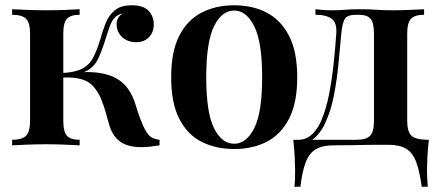

<svg xmlns="http://www.w3.org/2000/svg" viewBox="-20 -551 1665 728"><path d="M479 -531Q524 -531 543.5 -510Q563 -489 563 -459Q563 -428 544.5 -409.5Q526 -391 496 -391Q477 -391 460.5 -398.5Q444 -406 433 -422Q422 -438 422 -461Q422 -471 427.5 -482Q433 -493 446 -500Q425 -496 413.5 -482.5Q402 -469 393.5 -444Q385 -419 373 -381Q364 -354 353 -330Q342 -306 322 -290.5Q302 -275 266 -269L272 -276Q342 -282 390 -267Q438 -252 464 -216Q484 -189 495 -151Q506 -113 522 -76Q533 -51 545.5 -37.5Q558 -24 585 -21V0Q567 3 549.5 5Q532 7 516 7Q463 7 433.5 -15.5Q404 -38 392 -85Q388 -100 381 -124.5Q374 -149 364 -174Q354 -199 339 -217Q321 -241 291.5 -250Q262 -259 216 -257V-274Q266 -277 292.5 -291Q319 -305 333 -332Q347 -359 359 -398Q369 -434 381 -464Q393 -494 416 -512.5Q439 -531 479 -531ZM282 -516V-495Q248 -495 234 -480Q220 -465 220 -423V-93Q220 -51 234 -36Q248 -21 282 -21V0Q263 -1 227 -2.5Q191 -4 154 -4Q119 -4 81.5 -2.5Q44 -1 26 0V-21Q63 -21 78.5 -36Q94 -51 94 -93V-423Q94 -465 78.5 -480Q63 -495 26 -495V-516Q45 -515 83.5 -513.5Q122 -512 158 -512Q194 -512 229 -513.5Q264 -515 282 -516Z M868 -531Q937 -531 990.5 -503.5Q1044 -476 1075.5 -416Q1107 -356 1107 -258Q1107 -160 1075.5 -100Q1044 -40 990.5 -13Q937 14 868 14Q799 14 745 -13Q691 -40 660 -100Q629 -160 629 -258Q629 -356 660 -416Q691 -476 745 -503.5Q799 -531 868 -531ZM868 -511Q821 -511 791.5 -451.5Q762 -392 762 -258Q762 -124 791.5 -65Q821 -6 868 -6Q914 -6 944 -65Q974 -124 974 -258Q974 -392 944 -451.5Q914 -511 868 -511Z M1588 -516V-495Q1553 -495 1538.5 -480Q1524 -465 1524 -423V-93Q1524 -51 1540.5 -36Q1557 -21 1606 -21Q1602 14 1600.5 46Q1599 78 1599 95Q1599 113 1600 129.5Q1601 146 1602 157H1579Q1571 98 1558 63Q1545 28 1520 13Q1495 -2 1452 -2Q1429 -2 1408 -2Q1387 -2 1364.5 -1.5Q1342 -1 1313.5 -0.5Q1285 0 1246 0Q1203 0 1178 14.5Q1153 29 1139.5 63.5Q1126 98 1119 157H1096Q1098 146 1098.5 129.5Q1099 113 1099 95Q1099 78 1097.5 46Q1096 14 1092 -21H1332Q1368 -21 1383 -36Q1398 -51 1398 -93V-423Q1398 -465 1385 -480Q1372 -495 1340 -495H1331Q1297 -495 1287.5 -479.5Q1278 -464 1274 -423Q1269 -365 1263 -305.5Q1257 -246 1246.5 -191Q1236 -136 1216 -91Q1202 -57 1179 -33.5Q1156 -10 1121 -7L1111 -21Q1143 -21 1165 -43.5Q1187 -66 1199 -96Q1217 -139 1227.5 -192.5Q1238 -246 1244.5 -305Q1251 -364 1255 -423Q1258 -465 1237.5 -480Q1217 -495 1176 -495V-516Q1184 -515 1201.5 -513.5Q1219 -512 1242 -512Q1265 -512 1288.5 -514Q1312 -516 1344 -516Q1380 -516 1406.5 -514Q1433 -512 1464 -512Q1498 -512 1534 -513.5Q1570 -515 1588 -516Z"/></svg>

Font: Playfair Display SemiBold
Style: Regular
Weight: 600
Designer: Claus Eggers Sørensen
Foundry: Claus Eggers Sørensen
Version: Version 1.203